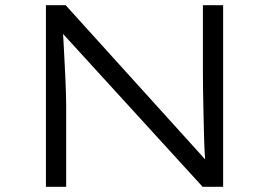

<svg xmlns="http://www.w3.org/2000/svg" viewBox="-20 -720 1037 740"><path d="M157 0V-700H233L784 -91L774 -73Q771 -93 769 -130Q767 -167 766 -211Q765 -255 764 -299.5Q763 -344 762.5 -382Q762 -420 762 -443V-700H840V0H761L215 -598L221 -619Q223 -597 224.5 -565.5Q226 -534 228 -499Q230 -464 231.5 -429.5Q233 -395 234 -366Q235 -337 235 -318V0Z"/></svg>

Font: Lexend Mega Light
Style: Regular
Weight: 300
Version: Version 1.007